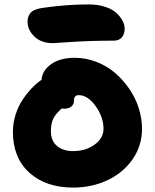

<svg xmlns="http://www.w3.org/2000/svg" viewBox="-20 -890 697 864"><path d="M217.8 -695.8Q166 -695.8 135 -725.3Q104 -754.9 104 -793Q104 -817.4 118.7 -833.5Q133.3 -849.6 174.8 -855Q281.2 -870.1 378.9 -870.1Q420.9 -870.1 453.9 -859.1Q486.8 -848.1 504.9 -830.8Q522.9 -813.5 532 -795.7Q541 -777.8 541 -761.2Q541 -736.3 528.1 -721.7Q515.1 -707 492.2 -707Q389.6 -707 305.2 -701.4Q220.7 -695.8 217.8 -695.8ZM309.1 -45.9Q186.5 -45.9 112.3 -112.8Q38.1 -179.7 38.1 -296.9Q38.1 -335.9 50 -373.8Q62 -411.6 81.5 -440.9Q101.1 -470.2 122.6 -492.7Q144 -515.1 167 -530.8Q169.9 -572.8 210.2 -601.3Q250.5 -629.9 315.9 -629.9Q366.2 -629.9 413.3 -611.8Q460.4 -593.8 497.1 -562.5Q533.7 -531.2 561.5 -490.7Q589.4 -450.2 604.2 -403.6Q619.1 -356.9 619.1 -310.1Q619.1 -234.4 576.7 -173.3Q534.2 -112.3 463.6 -79.1Q393.1 -45.9 309.1 -45.9ZM209 -299.8Q209 -255.9 236.8 -232.9Q264.6 -210 309.1 -210Q365.2 -210 405.5 -239Q445.8 -268.1 445.8 -310.1Q445.8 -362.8 410.4 -412.4Q375 -461.9 334 -461.9Q313 -461.9 313 -438Q313 -420.4 300.8 -410.6Q288.6 -400.9 270 -400.9Q261.7 -400.9 257.8 -401.9Q228.5 -376 218.8 -353.8Q209 -331.5 209 -299.8Z"/></svg>

Font: Shantell Sans Irregular
Style: Regular
Weight: 800
Designer: Stephen Nixon, Anya Danilova, Shantell Martin
Foundry: Arrow Type
Version: Version 1.006;[9816181b4]